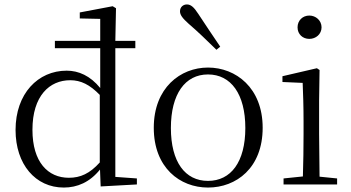

<svg xmlns="http://www.w3.org/2000/svg" viewBox="-20 -830 1580 864"><path d="M596 0V-27L499 -34V-613H589V-646H499L502 -793L487 -802L339 -774V-747L431 -745V-646H227V-613H431V-434C386 -489 334 -512 280 -512C151 -512 50 -409 50 -245C50 -90 140 14 267 14C328 14 384 -10 430 -67L433 9ZM126 -246C126 -399 203 -469 296 -469C344 -469 384 -449 429 -403V-99C384 -49 342 -30 290 -30C196 -30 126 -100 126 -246Z M916 14C1043 14 1162 -74 1162 -255C1162 -435 1041 -526 916 -526C792 -526 672 -435 672 -255C672 -75 790 14 916 14ZM916 -16C813 -16 749 -101 749 -254C749 -407 813 -495 916 -495C1019 -495 1084 -407 1084 -254C1084 -101 1019 -16 916 -16ZM971 -620C938 -669 904 -719 872 -768C852 -799 838 -810 821 -810C805 -810 790 -799 790 -779C790 -763 801 -748 829 -723C870 -688 912 -647 954 -606Z M1372 -655C1401 -655 1427 -676 1427 -707C1427 -738 1401 -760 1372 -760C1342 -760 1319 -738 1319 -707C1319 -676 1342 -655 1372 -655ZM1342 0H1497V-27L1418 -35L1416 -227V-378L1418 -515L1406 -523L1251 -487V-461L1342 -457C1344 -407 1346 -352 1346 -285V-227C1346 -173 1345 -91 1343 -36L1256 -27V0Z"/></svg>

Font: Source Han Serif CN Light
Style: Regular
Weight: 300
Designer: Ryoko NISHIZUKA 西塚涼子 (kana & ideographs); Frank Grießhammer (Latin, Greek & Cyrillic); Wenlong ZHANG 张文龙 (bopomofo); San
Foundry: Adobe
Version: Version 2.003;hotconv 1.1.1;makeotfexe 2.6.0